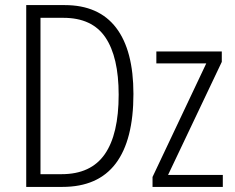

<svg xmlns="http://www.w3.org/2000/svg" viewBox="-20 -734 923 754"><path d="M504 -365Q504 -184 434.5 -92Q365 0 225 0H83V-714H234Q368 -714 436 -625Q504 -536 504 -365ZM446 -362Q446 -510 394 -587Q342 -664 229 -664H139V-50H222Q337 -50 391.5 -128.5Q446 -207 446 -362ZM855 0H579V-39L790 -485H594V-532H851V-491L640 -47H855Z"/></svg>

Font: Noto Sans Condensed Light
Style: Regular
Weight: 300
Width: 3
Designer: Monotype Design Team
Foundry: Monotype Imaging Inc.
Version: Version 2.013; ttfautohint (v1.8.4.7-5d5b)